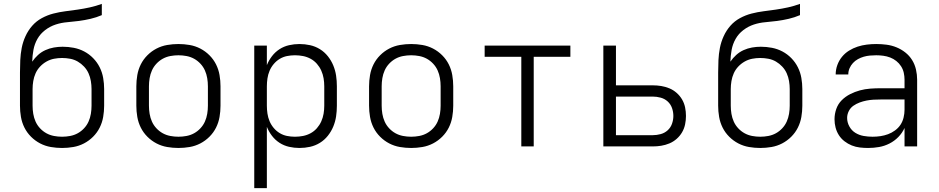

<svg xmlns="http://www.w3.org/2000/svg" viewBox="-20 -755 4840 990"><path d="M300 8Q271 8 242 3Q213 -2 187 -15.5Q161 -29 140 -50Q119 -71 106 -97Q93 -123 88 -152Q83 -181 83 -210V-296Q83 -317 83 -338Q83 -359 83 -381Q83 -413 84.5 -445Q86 -477 92 -508Q98 -539 111.5 -568.5Q125 -598 146 -622Q167 -646 195.5 -661.5Q224 -677 255 -685Q286 -693 317.5 -697Q349 -701 380.5 -705.5Q412 -710 443.5 -717Q475 -724 505 -735V-677Q477 -665 447 -658Q417 -651 387 -647Q357 -643 326.5 -640.5Q296 -638 267 -628.5Q238 -619 213 -600Q188 -581 173 -554.5Q158 -528 152.5 -498Q147 -468 146 -437Q159 -456 176 -471.5Q193 -487 214 -496.5Q235 -506 257.5 -510Q280 -514 303 -514Q332 -514 360.5 -508.5Q389 -503 414.5 -489.5Q440 -476 460.5 -455Q481 -434 494 -408Q507 -382 512 -353Q517 -324 517 -296V-210Q517 -181 512 -152Q507 -123 494 -97Q481 -71 460 -50Q439 -29 413 -15.5Q387 -2 358 3Q329 8 300 8ZM300 -50Q321 -50 342 -54Q363 -58 381 -68Q399 -78 413.5 -93.5Q428 -109 436.5 -128Q445 -147 448.5 -168Q452 -189 452 -210V-296Q452 -316 448.5 -337Q445 -358 436.5 -377Q428 -396 413.5 -411.5Q399 -427 381 -437.5Q363 -448 342 -452Q321 -456 300 -456Q279 -456 258.5 -452Q238 -448 219.5 -437.5Q201 -427 186.5 -411.5Q172 -396 163.5 -377Q155 -358 151.5 -337Q148 -316 148 -296V-210Q148 -189 151.5 -168Q155 -147 163.5 -128Q172 -109 186.5 -93.5Q201 -78 219 -68Q237 -58 258 -54Q279 -50 300 -50Z M900 8Q871 8 842 3Q813 -2 787 -15.5Q761 -29 740 -50Q719 -71 706 -97Q693 -123 688 -152Q683 -181 683 -210V-310Q683 -339 688 -368Q693 -397 706 -423Q719 -449 740 -470Q761 -491 787 -504.5Q813 -518 842 -523Q871 -528 900 -528Q929 -528 958 -523Q987 -518 1013 -504.5Q1039 -491 1060 -470Q1081 -449 1094 -423Q1107 -397 1112 -368Q1117 -339 1117 -310V-210Q1117 -181 1112 -152Q1107 -123 1094 -97Q1081 -71 1060 -50Q1039 -29 1013 -15.5Q987 -2 958 3Q929 8 900 8ZM900 -50Q921 -50 942 -54Q963 -58 981 -68Q999 -78 1013.5 -93.5Q1028 -109 1036.5 -128Q1045 -147 1048.5 -168Q1052 -189 1052 -210V-310Q1052 -331 1048.5 -352Q1045 -373 1036.5 -392Q1028 -411 1013.5 -426.5Q999 -442 981 -452Q963 -462 942 -466Q921 -470 900 -470Q879 -470 858 -466Q837 -462 819 -452Q801 -442 786.5 -426.5Q772 -411 763.5 -392Q755 -373 751.5 -352Q748 -331 748 -310V-210Q748 -189 751.5 -168Q755 -147 763.5 -128Q772 -109 786.5 -93.5Q801 -78 819 -68Q837 -58 858 -54Q879 -50 900 -50Z M1291 215V-520H1356V-419Q1366 -444 1382.5 -465.5Q1399 -487 1421.5 -501.5Q1444 -516 1470.5 -522Q1497 -528 1524 -528Q1552 -528 1579 -522Q1606 -516 1629.5 -501.5Q1653 -487 1670.5 -465Q1688 -443 1698.5 -417.5Q1709 -392 1713 -365Q1717 -338 1717 -310V-210Q1717 -182 1713 -155Q1709 -128 1698.5 -102.5Q1688 -77 1670.5 -55Q1653 -33 1629.5 -18.5Q1606 -4 1579 2Q1552 8 1524 8Q1497 8 1470.5 2Q1444 -4 1421.5 -18.5Q1399 -33 1382.5 -54.5Q1366 -76 1356 -101V215ZM1501 -50Q1522 -50 1542.5 -54Q1563 -58 1581.5 -68Q1600 -78 1614 -94Q1628 -110 1636.5 -129Q1645 -148 1648.5 -168.5Q1652 -189 1652 -210V-310Q1652 -331 1648.5 -351.5Q1645 -372 1636.5 -391Q1628 -410 1614 -426Q1600 -442 1581.5 -452Q1563 -462 1542.5 -466Q1522 -470 1501 -470Q1480 -470 1460 -466Q1440 -462 1422.5 -451.5Q1405 -441 1391.5 -425Q1378 -409 1370 -390Q1362 -371 1359 -350.5Q1356 -330 1356 -310V-210Q1356 -190 1359 -169.5Q1362 -149 1370 -130Q1378 -111 1391.5 -95Q1405 -79 1422.5 -68.5Q1440 -58 1460 -54Q1480 -50 1501 -50Z M2100 8Q2071 8 2042 3Q2013 -2 1987 -15.5Q1961 -29 1940 -50Q1919 -71 1906 -97Q1893 -123 1888 -152Q1883 -181 1883 -210V-310Q1883 -339 1888 -368Q1893 -397 1906 -423Q1919 -449 1940 -470Q1961 -491 1987 -504.5Q2013 -518 2042 -523Q2071 -528 2100 -528Q2129 -528 2158 -523Q2187 -518 2213 -504.5Q2239 -491 2260 -470Q2281 -449 2294 -423Q2307 -397 2312 -368Q2317 -339 2317 -310V-210Q2317 -181 2312 -152Q2307 -123 2294 -97Q2281 -71 2260 -50Q2239 -29 2213 -15.5Q2187 -2 2158 3Q2129 8 2100 8ZM2100 -50Q2121 -50 2142 -54Q2163 -58 2181 -68Q2199 -78 2213.5 -93.5Q2228 -109 2236.5 -128Q2245 -147 2248.5 -168Q2252 -189 2252 -210V-310Q2252 -331 2248.5 -352Q2245 -373 2236.5 -392Q2228 -411 2213.5 -426.5Q2199 -442 2181 -452Q2163 -462 2142 -466Q2121 -470 2100 -470Q2079 -470 2058 -466Q2037 -462 2019 -452Q2001 -442 1986.5 -426.5Q1972 -411 1963.5 -392Q1955 -373 1951.5 -352Q1948 -331 1948 -310V-210Q1948 -189 1951.5 -168Q1955 -147 1963.5 -128Q1972 -109 1986.5 -93.5Q2001 -78 2019 -68Q2037 -58 2058 -54Q2079 -50 2100 -50Z M2668 0V-462H2479V-520H2921V-462H2732V0Z M3091 0V-520H3156V-315H3346Q3368 -315 3389.5 -311.5Q3411 -308 3431.5 -299.5Q3452 -291 3469 -276Q3486 -261 3497 -242Q3508 -223 3512.5 -201.5Q3517 -180 3517 -157Q3517 -135 3512.5 -113.5Q3508 -92 3497 -73Q3486 -54 3469 -39Q3452 -24 3431.5 -15.5Q3411 -7 3389.5 -3.5Q3368 0 3346 0ZM3346 -58Q3366 -58 3386.5 -63.5Q3407 -69 3422.5 -83Q3438 -97 3445 -117Q3452 -137 3452 -157Q3452 -178 3445 -198Q3438 -218 3422.5 -232Q3407 -246 3386.5 -251.5Q3366 -257 3346 -257H3156V-58Z M3900 8Q3871 8 3842 3Q3813 -2 3787 -15.5Q3761 -29 3740 -50Q3719 -71 3706 -97Q3693 -123 3688 -152Q3683 -181 3683 -210V-296Q3683 -317 3683 -338Q3683 -359 3683 -381Q3683 -413 3684.5 -445Q3686 -477 3692 -508Q3698 -539 3711.5 -568.5Q3725 -598 3746 -622Q3767 -646 3795.5 -661.5Q3824 -677 3855 -685Q3886 -693 3917.5 -697Q3949 -701 3980.5 -705.5Q4012 -710 4043.5 -717Q4075 -724 4105 -735V-677Q4077 -665 4047 -658Q4017 -651 3987 -647Q3957 -643 3926.5 -640.5Q3896 -638 3867 -628.5Q3838 -619 3813 -600Q3788 -581 3773 -554.5Q3758 -528 3752.5 -498Q3747 -468 3746 -437Q3759 -456 3776 -471.5Q3793 -487 3814 -496.5Q3835 -506 3857.5 -510Q3880 -514 3903 -514Q3932 -514 3960.5 -508.5Q3989 -503 4014.5 -489.5Q4040 -476 4060.5 -455Q4081 -434 4094 -408Q4107 -382 4112 -353Q4117 -324 4117 -296V-210Q4117 -181 4112 -152Q4107 -123 4094 -97Q4081 -71 4060 -50Q4039 -29 4013 -15.5Q3987 -2 3958 3Q3929 8 3900 8ZM3900 -50Q3921 -50 3942 -54Q3963 -58 3981 -68Q3999 -78 4013.5 -93.5Q4028 -109 4036.5 -128Q4045 -147 4048.5 -168Q4052 -189 4052 -210V-296Q4052 -316 4048.5 -337Q4045 -358 4036.5 -377Q4028 -396 4013.5 -411.5Q3999 -427 3981 -437.5Q3963 -448 3942 -452Q3921 -456 3900 -456Q3879 -456 3858.5 -452Q3838 -448 3819.5 -437.5Q3801 -427 3786.5 -411.5Q3772 -396 3763.5 -377Q3755 -358 3751.5 -337Q3748 -316 3748 -296V-210Q3748 -189 3751.5 -168Q3755 -147 3763.5 -128Q3772 -109 3786.5 -93.5Q3801 -78 3819 -68Q3837 -58 3858 -54Q3879 -50 3900 -50Z M4456 8Q4435 8 4413.5 5.5Q4392 3 4372 -5Q4352 -13 4334.5 -26.5Q4317 -40 4305.5 -58Q4294 -76 4288.5 -97Q4283 -118 4283 -140Q4283 -167 4292 -193Q4301 -219 4320 -238Q4339 -257 4363.5 -269.5Q4388 -282 4414 -289Q4440 -296 4467 -298Q4494 -300 4521 -300H4644V-344Q4644 -362 4640 -380Q4636 -398 4626 -413.5Q4616 -429 4601.5 -440.5Q4587 -452 4570 -458.5Q4553 -465 4534.5 -467.5Q4516 -470 4498 -470Q4482 -470 4465.5 -468.5Q4449 -467 4433.5 -462.5Q4418 -458 4403.5 -450Q4389 -442 4378 -430Q4367 -418 4360.5 -403Q4354 -388 4354 -371H4289Q4289 -396 4297.5 -419.5Q4306 -443 4321.5 -462Q4337 -481 4358 -494Q4379 -507 4402 -514.5Q4425 -522 4449.5 -525Q4474 -528 4498 -528Q4525 -528 4551.5 -524.5Q4578 -521 4602.5 -511Q4627 -501 4648 -484.5Q4669 -468 4683 -445.5Q4697 -423 4703 -396.5Q4709 -370 4709 -344V0H4644V-95Q4632 -69 4612 -48.5Q4592 -28 4566.5 -15Q4541 -2 4513 3Q4485 8 4456 8ZM4479 -50Q4500 -50 4520 -53Q4540 -56 4559 -63Q4578 -70 4595 -82.5Q4612 -95 4623 -111.5Q4634 -128 4639 -148.5Q4644 -169 4644 -189V-242H4521Q4502 -242 4484 -241Q4466 -240 4448 -236.5Q4430 -233 4412.5 -226.5Q4395 -220 4380 -209.5Q4365 -199 4356.5 -182Q4348 -165 4348 -147Q4348 -124 4359.5 -103Q4371 -82 4390.5 -70Q4410 -58 4433 -54Q4456 -50 4479 -50Z"/></svg>

Font: Iosevka Aile Custom Light
Style: Regular
Weight: 300
Designer: Belleve Invis
Foundry: Belleve Invis
Version: Version 17.0.2; ttfautohint (v1.8.3)